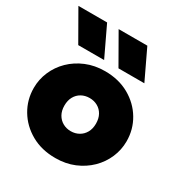

<svg xmlns="http://www.w3.org/2000/svg" viewBox="-182 -905 998 1054"><g transform="rotate(30 317.5 -378.5)"><path d="M317.5 15Q230.5 15 164.2 -22.5Q98 -60 60.8 -122.5Q23.5 -185 23.5 -260Q23.5 -314 44.8 -363.5Q66 -413 105.2 -451.5Q144.5 -490 198.5 -512.5Q252.5 -535 317.5 -535Q404.5 -535 470.8 -497.5Q537 -460 574.2 -397.5Q611.5 -335 611.5 -260Q611.5 -206 590.2 -156.5Q569 -107 529.8 -68.5Q490.5 -30 436.8 -7.5Q383 15 317.5 15ZM317.5 -155Q345.5 -155 368.2 -167.8Q391 -180.5 404.2 -204Q417.5 -227.5 417.5 -260Q417.5 -292.5 404.5 -316Q391.5 -339.5 368.8 -352.2Q346 -365 317.5 -365Q289 -365 266.2 -352.2Q243.5 -339.5 230.5 -316Q217.5 -292.5 217.5 -260Q217.5 -227.5 230.8 -204Q244 -180.5 266.8 -167.8Q289.5 -155 317.5 -155ZM372.5 -585 265.5 -772H447.5L536.5 -585ZM117.5 -585 10.5 -772H192.5L281.5 -585Z"/></g></svg>

Font: Geologica Roman Black
Style: Regular
Weight: 900
Designer: Sindre Bremnes, Frode Helland
Foundry: Monokrom Skriftforlag AS
Version: Version 1.010;gftools[0.9.28]